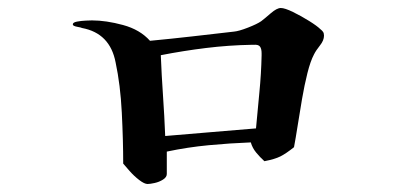

<svg xmlns="http://www.w3.org/2000/svg" viewBox="-20 -593 1040 480"><path d="M634 -460Q634 -471 630 -476.5Q626 -482 614 -481H609Q552 -480 495 -473Q438 -466 382 -455Q384 -405 387.5 -354Q391 -303 393 -253Q449 -258 506 -262.5Q563 -267 620 -272Q624 -317 628.5 -362.5Q633 -408 634 -454ZM790 -504Q790 -492 780 -479.5Q770 -467 765 -457Q756 -440 748.5 -410Q741 -380 735 -345Q729 -310 724 -278Q719 -246 715 -225Q695 -209 681 -202Q667 -195 641 -190Q630 -200 620.5 -211.5Q611 -223 607 -237Q555 -235 502 -230Q449 -225 397 -214V-158Q397 -150 387.5 -144Q378 -138 366.5 -135.5Q355 -133 349 -133Q341 -133 328 -143Q315 -153 304 -165.5Q293 -178 288 -184Q288 -242 284.5 -311.5Q281 -381 269 -437Q255 -510 185 -523Q184 -524 173 -526Q162 -528 162 -532Q162 -537 172.5 -539Q183 -541 195 -541.5Q207 -542 210 -542Q245 -542 287.5 -530.5Q330 -519 355 -491Q408 -496 460.5 -502Q513 -508 565 -514Q577 -515 600 -524Q623 -533 633 -540Q641 -546 656.5 -559.5Q672 -573 682 -573Q692 -573 712.5 -563Q733 -553 753 -540.5Q773 -528 781 -520Q785 -517 787.5 -513.5Q790 -510 790 -504Z"/></svg>

Font: Kaisei HarunoUmi Medium
Style: Regular
Weight: 500
Designer: Font-Kai, 金井和夫
Foundry: KAZUO KANAI
Version: Version 5.003